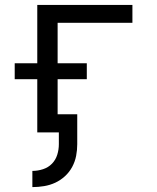

<svg xmlns="http://www.w3.org/2000/svg" viewBox="-20 -540 640 783"><path d="M112 223V157Q134 157 155.5 150Q177 143 192 127.5Q207 112 213.5 91Q220 70 220 48V0H132V-217H40V-282H132V-520H520V-447H215V-282H334V-217H215V-74H295V48Q295 72 290.5 95.5Q286 119 274.5 140.5Q263 162 245 178.5Q227 195 205.5 205Q184 215 160 219Q136 223 112 223Z"/></svg>

Font: Iosevka Extended
Style: Regular
Weight: 400
Width: 7
Monospace: yes
Designer: Belleve Invis
Foundry: Belleve Invis
Version: Version 32.5.0; ttfautohint (v1.8.4)